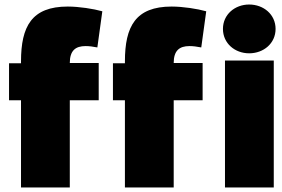

<svg xmlns="http://www.w3.org/2000/svg" viewBox="-20 -815 1249 850"><path d="M480 -535V-371H533V15H749V-371H877V-536H749C749 -591 774 -611 819 -611C834 -611 851 -609 871 -605L893 -765C854 -776 790 -786 740 -786C580 -786 533 -698 533 -543V-535ZM20 -535V-371H73V15H289V-371H417V-536H289C289 -591 314 -611 359 -611C374 -611 391 -609 411 -605L433 -765C394 -776 330 -786 280 -786C120 -786 73 -698 73 -543V-535ZM1192 15V-547H976V15ZM967 -687C967 -623 1020 -579 1083 -579C1147 -579 1200 -623 1200 -687C1200 -751 1147 -795 1083 -795C1020 -795 967 -751 967 -687Z"/></svg>

Font: Repo ExtraBlack
Style: Regular
Weight: 400
Designer: Stefan Peev
Foundry: Context Ltd
Version: Version 001.502